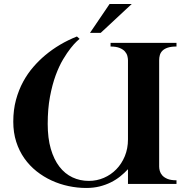

<svg xmlns="http://www.w3.org/2000/svg" viewBox="-20 -913 935 953"><path d="M528.8 -700.2H856V-682.1Q829.6 -682.1 812.7 -676.5Q795.9 -670.9 786.4 -661.4Q776.9 -651.9 773.4 -639.6Q770 -627.4 770 -613.8V-85.9Q770 -76.2 773.2 -64.5Q776.4 -52.7 785.4 -42.5Q794.4 -32.2 811.3 -25.1Q828.1 -18.1 856 -18.1V0H615.2V-73.2Q597.7 -54.2 576.7 -37.4Q555.7 -20.5 530 -7.8Q504.4 4.9 474.1 12.5Q443.8 20 408.2 20Q364.3 20 320.3 10.7Q276.4 1.5 236.1 -17.1Q195.8 -35.6 161.1 -63.2Q126.5 -90.8 100.8 -127.2Q75.2 -163.6 60.5 -209.2Q45.9 -254.9 45.9 -309.1Q45.9 -367.7 59.3 -417.2Q72.8 -466.8 95 -507.6Q117.2 -548.3 145.5 -580.8Q173.8 -613.3 203.6 -638.2Q273.4 -696.8 361.8 -731.9L375 -720.2Q373 -718.8 360.8 -707.5Q348.6 -696.3 331.1 -674.3Q313.5 -652.3 293.5 -618.9Q273.4 -585.4 256.3 -539.1Q239.3 -492.7 228 -432.6Q216.8 -372.6 216.8 -297.9Q216.8 -227.1 232.2 -174.1Q247.6 -121.1 274.9 -85.7Q302.2 -50.3 339.6 -32.7Q377 -15.1 420.9 -15.1Q460.4 -15.1 495.6 -30.3Q530.8 -45.4 557.4 -72.8Q584 -100.1 599.6 -137.9Q615.2 -175.8 615.2 -221.2V-613.8Q615.2 -623.5 612.1 -635.5Q608.9 -647.5 599.9 -657.7Q590.8 -668 573.7 -675Q556.6 -682.1 528.8 -682.1ZM633.8 -893.1 480 -750H426.8L523.9 -893.1Z"/></svg>

Font: Uncial Antiqua
Style: Regular
Weight: 400
Version: Version 1.000